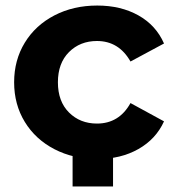

<svg xmlns="http://www.w3.org/2000/svg" viewBox="-20 -566 632 693"><path d="M31 -269Q31 -349 69.5 -412Q108 -475 176.5 -510.5Q245 -546 331 -546Q416 -546 479.5 -510.5Q543 -475 572 -409L451 -344Q409 -418 330 -418Q269 -418 229 -378Q189 -338 189 -269Q189 -200 229 -160Q269 -120 330 -120Q410 -120 451 -194L572 -128Q543 -64 479.5 -28Q416 8 331 8Q245 8 176.5 -27.5Q108 -63 69.5 -126Q31 -189 31 -269ZM388 107H242V-28H388Z"/></svg>

Font: APTA Sans Regular
Style: Bold Italic
Weight: 700
Version: Version 7.200